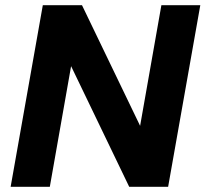

<svg xmlns="http://www.w3.org/2000/svg" viewBox="-20 -720 792 740"><path d="M21 0 145 -700H296L520 -235L602 -700H752L628 0H478L254 -465L172 0Z"/></svg>

Font: DM Sans 24pt Black
Style: Italic
Weight: 900
Italic angle: -10°
Designer: Colophon Foundry, Jonny Pinhorn
Foundry: Colophon Foundry
Version: Version 4.004;gftools[0.9.30]